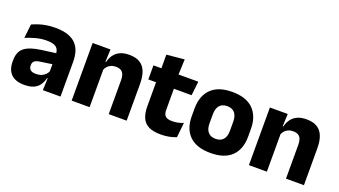

<svg xmlns="http://www.w3.org/2000/svg" viewBox="-56 -1072 2715 1538"><g transform="rotate(20 1302.0 -303.0)"><path d="M332.5 0 337 -123 333.5 -130.5V-284L332.5 -304Q332.5 -345 308.5 -364.5Q284.5 -384 228 -384Q178.5 -384 134 -371.5Q89.5 -359 50 -343L63 -461.5Q86.5 -472.5 115.8 -482.2Q145 -492 180.5 -498Q216 -504 256.5 -504Q321 -504 364.5 -489Q408 -474 434 -446.5Q460 -419 471.5 -380.8Q483 -342.5 483 -296.5V0ZM176 11.5Q102.5 11.5 64.5 -25.5Q26.5 -62.5 26.5 -131V-144.5Q26.5 -217 71.2 -251.8Q116 -286.5 213.5 -299L345.5 -316.5L354.5 -224.5L237.5 -207.5Q202 -203 187.5 -191Q173 -179 173 -155.5V-152Q173 -129.5 187.5 -116.2Q202 -103 234 -103Q262 -103 282.2 -111.5Q302.5 -120 315.5 -133.8Q328.5 -147.5 335 -164.5L356.5 -102.5H331.5Q323.5 -70.5 306.8 -44.5Q290 -18.5 258.5 -3.5Q227 11.5 176 11.5Z M894 0V-289Q894 -316 887 -335.8Q880 -355.5 863.5 -366Q847 -376.5 818.5 -376.5Q795 -376.5 777 -368.2Q759 -360 746.8 -345.8Q734.5 -331.5 728.5 -313.5L705 -385H731Q739 -418.5 757.2 -445Q775.5 -471.5 807.5 -487.2Q839.5 -503 888.5 -503Q943.5 -503 978.5 -481.8Q1013.5 -460.5 1030.2 -418.5Q1047 -376.5 1047 -313.5V0ZM578 0V-491.5H730L725 -368.5L731 -354V0Z M1340 11Q1274.5 11 1235.8 -8.8Q1197 -28.5 1180 -68Q1163 -107.5 1163 -165.5V-440H1315V-190Q1315 -154 1331.2 -137.2Q1347.5 -120.5 1392 -120.5Q1416.5 -120.5 1440.5 -126Q1464.5 -131.5 1484 -140L1471 -13.5Q1445.5 -2.5 1412.2 4.2Q1379 11 1340 11ZM1097 -369.5V-489.5H1479.5L1466 -369.5ZM1165 -478.5 1164.5 -605.5 1316 -620 1310.5 -478.5Z M1765 14Q1646 14 1585.2 -45.2Q1524.5 -104.5 1524.5 -212V-276.5Q1524.5 -385.5 1585.5 -445.8Q1646.5 -506 1765 -506Q1883.5 -506 1944.2 -445.8Q2005 -385.5 2005 -276.5V-212Q2005 -104.5 1944.5 -45.2Q1884 14 1765 14ZM1765 -106.5Q1807.5 -106.5 1829.8 -132.2Q1852 -158 1852 -205.5V-283Q1852 -333 1829.8 -359Q1807.5 -385 1765 -385Q1722.5 -385 1700.2 -359Q1678 -333 1678 -283V-205.5Q1678 -158 1700.2 -132.2Q1722.5 -106.5 1765 -106.5Z M2405 0V-289Q2405 -316 2398 -335.8Q2391 -355.5 2374.5 -366Q2358 -376.5 2329.5 -376.5Q2306 -376.5 2288 -368.2Q2270 -360 2257.8 -345.8Q2245.5 -331.5 2239.5 -313.5L2216 -385H2242Q2250 -418.5 2268.2 -445Q2286.5 -471.5 2318.5 -487.2Q2350.5 -503 2399.5 -503Q2454.5 -503 2489.5 -481.8Q2524.5 -460.5 2541.2 -418.5Q2558 -376.5 2558 -313.5V0ZM2089 0V-491.5H2241L2236 -368.5L2242 -354V0Z"/></g></svg>

Font: Anek Latin Medium
Style: Bold
Weight: 700
Version: Version 1.003